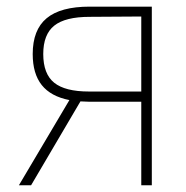

<svg xmlns="http://www.w3.org/2000/svg" viewBox="-20 -550 553 570"><path d="M399.4 -248H244.1L218.8 -249L72.3 0H36.1L186 -252.9Q130.9 -263.7 104 -297.4Q77.1 -331.1 77.1 -389.6Q77.1 -461.4 118.4 -495.8Q159.7 -530.3 246.1 -530.3H430.7V0H399.4ZM244.1 -278.3H399.4V-501L246.1 -500Q173.8 -500 141.1 -473.9Q108.4 -447.8 108.4 -389.6Q108.4 -330.6 140.9 -304.4Q173.3 -278.3 244.1 -278.3Z"/></svg>

Font: Pretendard JP Thin
Style: Regular
Weight: 100
Designer: Base glyphs from Inter by Rasmus Andersson; Hangeul glyphs from Noto Sans CJK(Source Han Sans) by Jang Soo-young and Kan
Foundry: Kil Hyung-jin
Version: Version 1.309